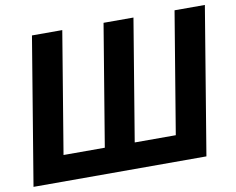

<svg xmlns="http://www.w3.org/2000/svg" viewBox="-79 -832 1147 935"><g transform="rotate(-10 494.5 -364.0)"><path d="M134.3 -727.5H284.2L184.6 -127.4H388.7L488.3 -727.5H636.2L536.6 -127.4H739.7L839.4 -727.5H989.3L868.7 0H13.7Z"/></g></svg>

Font: Inter 28pt
Style: Bold Italic
Weight: 700
Italic angle: -9.3988°
Designer: Rasmus Andersson
Foundry: rsms
Version: Version 4.001;git-66647c0bb